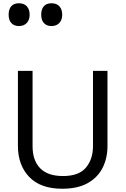

<svg xmlns="http://www.w3.org/2000/svg" viewBox="-20 -1149 771 1179"><path d="M640 -252Q640 -178 610 -118.5Q580 -59 518.5 -24.5Q457 10 362 10Q229 10 159.5 -62.5Q90 -135 90 -254V-714H180V-251Q180 -164 226.5 -116Q273 -68 367 -68Q464 -68 507.5 -119.5Q551 -171 551 -252V-714H640ZM296 -989Q267 -989 250 -1007Q233 -1025 233 -1059Q233 -1092 249 -1110.5Q265 -1129 296 -1129Q328 -1129 345 -1110Q362 -1091 362 -1059Q362 -1026 344 -1007.5Q326 -989 296 -989ZM96 -989Q67 -989 50 -1007Q33 -1025 33 -1059Q33 -1092 49 -1110.5Q65 -1129 96 -1129Q128 -1129 145 -1110Q162 -1091 162 -1059Q162 -1026 144 -1007.5Q126 -989 96 -989Z"/></svg>

Font: Noto Sans Tifinagh Adrar
Style: Regular
Weight: 400
Designer: JamraPatel
Foundry: JamraPatel LLC
Version: Version 2.006; ttfautohint (v1.8.4.7-5d5b)